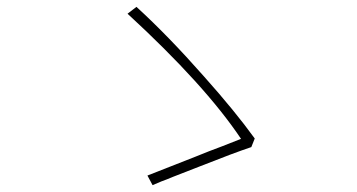

<svg xmlns="http://www.w3.org/2000/svg" viewBox="-20 -636 1040 560"><path d="M561 -150Q528 -137 484 -120L467 -113L451 -107Q433 -99 425 -96L410 -124Q443 -137 550 -179L590 -195Q612 -203 627 -209Q666 -224 683 -231Q578 -388 352 -596L378 -616Q471 -531 575 -413Q666 -311 723 -232L713 -207Q662 -190 561 -150Z"/></svg>

Font: Noto Sans CJK TC Thin
Style: Regular
Weight: 250
Designer: Ryoko NISHIZUKA ???? (kana & ideographs); Paul D. Hunt (Latin, Greek & Cyrillic); Wenlong ZHANG ??? (bopomofo); Sandoll 
Foundry: Adobe Systems Incorporated
Version: Version 1.004 January 19, 2016